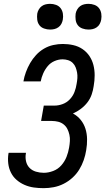

<svg xmlns="http://www.w3.org/2000/svg" viewBox="-20 -972 549 1000"><path d="M207 8Q181 8 156 4.5Q131 1 108 -9Q85 -19 66.5 -35Q48 -51 37 -73Q26 -95 23 -120.5Q20 -146 24 -172L25 -176H115V-174Q111 -153 115.5 -132.5Q120 -112 133.5 -98Q147 -84 167 -78Q187 -72 208 -72Q232 -72 257 -81.5Q282 -91 299.5 -111Q317 -131 326.5 -155Q336 -179 340 -204Q343 -221 344 -237.5Q345 -254 341.5 -270Q338 -286 331 -300Q324 -314 311.5 -324Q299 -334 283 -338Q267 -342 250 -342H194L208 -422H264Q285 -422 306.5 -430Q328 -438 344 -455Q360 -472 368 -493Q376 -514 379 -535Q382 -550 383 -565Q384 -580 381.5 -594Q379 -608 374 -621Q369 -634 359 -644Q349 -654 335 -658.5Q321 -663 306 -663Q285 -663 264 -654Q243 -645 228.5 -627.5Q214 -610 205 -589.5Q196 -569 192 -548H102Q106 -572 115 -596.5Q124 -621 137 -643.5Q150 -666 168 -685.5Q186 -705 209 -718.5Q232 -732 257.5 -737.5Q283 -743 307 -743Q335 -743 361.5 -737Q388 -731 409.5 -716.5Q431 -702 445.5 -680.5Q460 -659 466.5 -633.5Q473 -608 473 -580Q473 -552 468 -524Q465 -502 457.5 -480Q450 -458 435.5 -439Q421 -420 401 -405Q381 -390 360 -381Q384 -368 400.5 -347.5Q417 -327 425 -301.5Q433 -276 433.5 -247.5Q434 -219 429 -190Q425 -164 416 -138Q407 -112 392.5 -88.5Q378 -65 357 -46Q336 -27 311 -14.5Q286 -2 259.5 3Q233 8 207 8ZM441 -818Q425 -818 409.5 -823.5Q394 -829 385 -841Q376 -853 374 -869Q372 -885 374 -901Q376 -912 382 -922.5Q388 -933 397.5 -940Q407 -947 418.5 -949.5Q430 -952 441 -952Q457 -952 472 -946.5Q487 -941 496 -929Q505 -917 507.5 -901Q510 -885 507 -869Q505 -858 499.5 -847.5Q494 -837 484 -830Q474 -823 463 -820.5Q452 -818 441 -818ZM241 -818Q225 -818 209.5 -823.5Q194 -829 185 -841Q176 -853 174 -869Q172 -885 174 -901Q176 -912 182 -922.5Q188 -933 197.5 -940Q207 -947 218.5 -949.5Q230 -952 241 -952Q257 -952 272 -946.5Q287 -941 296 -929Q305 -917 307.5 -901Q310 -885 307 -869Q305 -858 299.5 -847.5Q294 -837 284 -830Q274 -823 263 -820.5Q252 -818 241 -818Z"/></svg>

Font: Iosevka Curly Medium
Style: Italic
Weight: 500
Italic angle: -9°
Monospace: yes
Designer: Belleve Invis
Foundry: Belleve Invis
Version: Version 22.1.2; ttfautohint (v1.8.4)